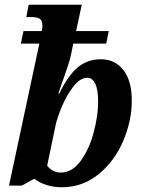

<svg xmlns="http://www.w3.org/2000/svg" viewBox="-20 -780 609 810"><path d="M125 -26 72 3H18L146 -596H68L79 -649H156Q157 -654 158 -659.5Q159 -665 159 -669Q159 -692 149 -700Q139 -708 113 -708H91L101 -760H325L301 -649H439L428 -596H289L280 -551Q274 -519 241 -429L226 -385H230Q266 -460 307 -495Q348 -530 406 -530Q465 -530 500.5 -484.5Q536 -439 536 -356Q536 -271 500 -186Q464 -101 396.5 -45.5Q329 10 240 10Q204 10 173.5 -0.5Q143 -11 125 -26ZM394 -350Q394 -403 381.5 -427.5Q369 -452 349 -452Q319 -452 290.5 -416Q262 -380 242 -332.5Q222 -285 215 -254L179 -81Q189 -68 203.5 -60Q218 -52 236 -52Q285 -52 321 -102Q357 -152 375.5 -222.5Q394 -293 394 -350Z"/></svg>

Font: Noto Serif Narrow
Style: Bold Italic
Weight: 700
Width: 4
Italic angle: -12°
Designer: Monotype Design Team
Foundry: Monotype Imaging Inc.
Version: Version 1.001